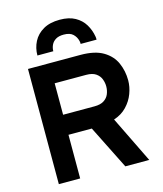

<svg xmlns="http://www.w3.org/2000/svg" viewBox="-133 -1029 956 1127"><g transform="rotate(-15 345.0 -465.5)"><path d="M83 0V-700H401.6Q488.9 -700 539.7 -669.6Q590.5 -639.3 612.2 -589.8Q634 -540.3 634 -483.6Q634 -443.9 618.8 -403.4Q603.6 -362.8 572.5 -330.4Q541.5 -297.9 494.4 -282.6L632.4 0H487L354.4 -265.2H212.6V0ZM212.6 -387H403.6Q440 -387 461.2 -400.8Q482.5 -414.5 491.4 -436.4Q500.4 -458.3 500.4 -482.8Q500.4 -505.2 492 -527.1Q483.6 -549 462.5 -563.6Q441.3 -578.2 403.6 -578.2H212.6ZM156.9 -762Q156.9 -807.4 176.7 -845.9Q196.5 -884.4 236.7 -907.7Q276.8 -931 337.1 -931Q393.1 -931 430.2 -910.4Q467.3 -889.8 487.9 -855.6Q508.5 -821.5 515.3 -780.8Q516.3 -776.3 516.3 -771.6Q516.3 -766.9 516.3 -762H419.7Q419.7 -766.9 419.4 -771.6Q419 -776.3 417.7 -780.8Q411.8 -805.7 393.2 -823.2Q374.7 -840.6 337.1 -840.6Q307 -840.6 288.6 -829.3Q270.2 -818 261.9 -800Q253.5 -782 253.5 -762Z"/></g></svg>

Font: Overpass
Style: Regular
Weight: 400
Designer: Delve Withrington, Dave Bailey, Thomas Jockin
Foundry: Delve Fonts LLC
Version: Version 4.000